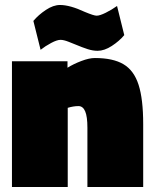

<svg xmlns="http://www.w3.org/2000/svg" viewBox="-20 -751 618 771"><path d="M28 -505H251V-479Q275 -494 306.5 -506Q338 -518 361 -518Q434 -518 476 -493Q518 -468 536.5 -410.5Q555 -353 555 -253V0H331V-238Q331 -283 322 -304Q313 -325 295 -325Q275 -325 252 -318V0H28ZM281 -573Q276 -575 256 -583Q236 -591 223 -591Q209 -591 185.5 -578.5Q162 -566 143 -551L114 -667Q134 -691 164 -711Q194 -731 221 -731Q261 -731 321 -703Q357 -688 368 -688Q381 -688 405 -700Q429 -712 450 -727L479 -610Q459 -586 429 -566.5Q399 -547 372 -547Q353 -547 332.5 -553.5Q312 -560 281 -573Z"/></svg>

Font: Cairo Black
Style: Regular
Weight: 900
Designer: Mohamed Gaber, Accademia di Belle Arti di Urbino and others
Foundry: Kief Type Foundry, Accademia di Belle Arti di Urbino and others
Version: Version 3.011